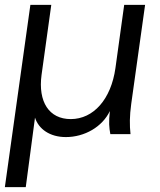

<svg xmlns="http://www.w3.org/2000/svg" viewBox="-21 -552 658 790"><path d="M250 12C327 12 400 -30 431 -95C426 -49 428 -27 433 0H516C512 -37 512 -74 519 -125L576 -532H490L454 -272C436 -144 364 -62 270 -62C181 -62 135 -133 150 -244L190 -532H104L-1 218H85L123 -68C138 -21 184 12 250 12Z"/></svg>

Font: Ronzino Oblique
Style: Italic
Weight: 400
Italic angle: -8°
Designer: Nunzio Mazzaferro
Foundry: Collletttivo
Version: Version 1.000;Glyphs 3.3 (3337)